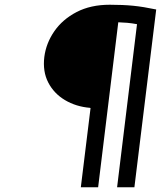

<svg xmlns="http://www.w3.org/2000/svg" viewBox="-20 -760 679 810"><path d="M321 30 362 -304Q361.5 -304 360.8 -304.5Q360 -305 360 -305Q300.5 -310 254 -337.8Q207.5 -365.5 183.5 -412Q159.5 -458.5 167 -520Q174.5 -578 209.2 -628.2Q244 -678.5 303.2 -709.2Q362.5 -740 443 -740Q498 -740 541.2 -735.8Q584.5 -731.5 639 -720L547 30H474L558 -658Q536.5 -662 516.8 -663.8Q497 -665.5 479 -666L394 30Z"/></svg>

Font: Expletus Sans
Style: Bold Italic
Weight: 700
Italic angle: -7°
Version: Version 7.500